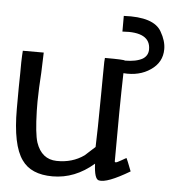

<svg xmlns="http://www.w3.org/2000/svg" viewBox="-44 -571 563 622"><g transform="rotate(5 237.0 -260.5)"><path d="M457 -489Q474 -460 474 -433Q474 -390 437 -365Q401 -340 349 -344Q346 -232 346 -56Q348 -54 349 -54Q353 -54 367.5 -62.5Q382 -71 383 -71Q385 -68 400 -29Q326 15 300 9Q285 6 283 -44Q222 9 149 9Q79 9 49 -34Q15 -81 15 -199Q15 -280 16 -315Q16 -357 17 -372Q18 -385 18 -388H86Q84 -313 81 -274Q79 -221 80 -198Q82 -124 91 -96Q109 -43 158 -42Q209 -41 247 -68L280 -98Q282 -143 283 -269Q283 -303 283.5 -332.5Q284 -362 284 -375L285 -388Q350 -388 350 -385Q387 -385 408 -397Q425 -408 425 -428Q425 -485 334 -478V-529Q432 -534 457 -489Z"/></g></svg>

Font: GFS Neohellenic Rg
Style: Regular
Weight: 400
Designer: Takis Katsoulidis and George D. Matthiopoulos
Foundry: Takis Katsoulidis and George D. Matthiopoulos
Version: Version 1.0